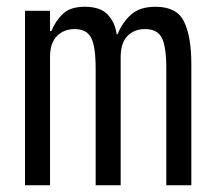

<svg xmlns="http://www.w3.org/2000/svg" viewBox="-20 -548 640 568"><path d="M54 0V-516H128V-456H132Q144 -486 166 -507Q188 -528 231 -528Q276 -528 298 -505.5Q320 -483 325 -447H328Q342 -482 368 -505Q394 -528 440 -528Q503 -528 524.5 -484Q546 -440 546 -358V0H472V-345Q472 -411 458.5 -436.5Q445 -462 409 -462Q377 -462 357 -441.5Q337 -421 337 -379V0H263V-345Q263 -411 249.5 -436.5Q236 -462 201 -462Q169 -462 148.5 -441.5Q128 -421 128 -379V0Z"/></svg>

Font: PlemolJP35 Console
Style: Regular
Weight: 400
Version: v2.0.3; ttfautohint (v1.8.4.7-5d5b-dirty) -l 6 -r 45 -G 200 